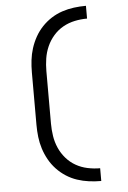

<svg xmlns="http://www.w3.org/2000/svg" viewBox="-64 -887 728 1094"><g transform="rotate(-5 300.0 -340.0)"><path d="M470 161Q435 161 400.5 156.5Q366 152 333 141Q300 130 270.5 111Q241 92 217 66.5Q193 41 176 10.5Q159 -20 148.5 -53Q138 -86 134 -120.5Q130 -155 130 -190V-490Q130 -525 134 -559.5Q138 -594 148.5 -627Q159 -660 176 -690.5Q193 -721 217 -746.5Q241 -772 270.5 -791Q300 -810 333 -821Q366 -832 400.5 -836.5Q435 -841 470 -841V-768Q434 -768 398.5 -760.5Q363 -753 332 -735.5Q301 -718 277 -690.5Q253 -663 238.5 -630Q224 -597 218.5 -561.5Q213 -526 213 -490V-190Q213 -154 218.5 -118.5Q224 -83 238.5 -50Q253 -17 277 10.5Q301 38 332 55.5Q363 73 398.5 80.5Q434 88 470 88Z"/></g></svg>

Font: Monocode
Style: Regular
Weight: 400
Designer: Belleve Invis
Foundry: Belleve Invis
Version: Version 16.1.0; ttfautohint (v1.8.4)